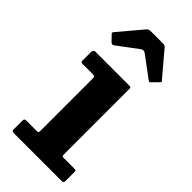

<svg xmlns="http://www.w3.org/2000/svg" viewBox="-242 -814 866 866"><g transform="rotate(45 191.5 -381.0)"><path d="M114.2 -440Q125 -440 125 -427.5V-92.5Q125 -84.5 123 -82.3Q121 -80 112.7 -80H50Q41 -80 38 -77.5Q35 -75 35 -65.3V-12.3Q35 -4.3 37.9 -2.1Q40.7 0 48.7 0H350.8Q360 0 362.5 -2.4Q365 -4.7 365 -13.8V-69Q365 -76.8 362.4 -78.4Q359.8 -80 352 -80H285.5Q278.8 -80 276.9 -82.6Q275 -85.3 275 -92.3V-509.8Q275 -516.5 272.8 -518.3Q270.5 -520 264 -520H48.5Q35 -520 35 -506.5V-451Q35 -444 37.4 -442Q39.7 -440 46.7 -440ZM68.5 -602.5Q78 -593 86.5 -599.5L185 -673Q197 -682 210 -672.5L307.5 -600Q314 -595.5 316 -595.2Q318 -595 323.5 -600.5L350.3 -627.2Q354.3 -631.2 355.1 -633.9Q356 -636.5 352 -640L256 -753.5Q252 -758.5 247.5 -760.3Q243 -762 233 -762H165.5Q154.5 -762 149.1 -760.6Q143.8 -759.3 139 -753.5L45 -642Q40 -636 40.1 -633.7Q40.3 -631.5 45.8 -626Z"/></g></svg>

Font: Besley
Style: Regular
Weight: 400
Designer: Owen Earl
Foundry: indestructible type*
Version: Version 4.000